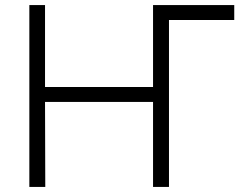

<svg xmlns="http://www.w3.org/2000/svg" viewBox="-20 -739 957 759"><path d="M96 0V-719H158V-395H585V-719H906V-660H648V0H585V-336H158L159 0Z"/></svg>

Font: Nunitoga
Style: Light
Weight: 300
Designer: Vernon Adams
Foundry: Vernon Adams
Version: Version 1.0